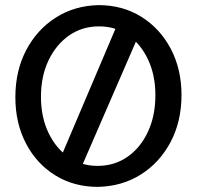

<svg xmlns="http://www.w3.org/2000/svg" viewBox="-20 -716 769 750"><path d="M362 14Q269 14 196 -31Q123 -76 81.5 -155.5Q40 -235 40 -336Q40 -439 82 -519.5Q124 -600 197.5 -647Q271 -694 365 -696Q459 -696 532 -650.5Q605 -605 647 -525.5Q689 -446 689 -345Q689 -242 646.5 -161.5Q604 -81 530.5 -34.5Q457 12 362 14ZM361 -68Q427 -68 478 -103.5Q529 -139 558 -201.5Q587 -264 587 -344Q587 -422 558.5 -483Q530 -544 480.5 -578.5Q431 -613 367 -613Q301 -613 250 -577.5Q199 -542 169.5 -480Q140 -418 140 -338Q140 -260 168.5 -199Q197 -138 247 -103Q297 -68 361 -68ZM288 -40 208 -79 443 -632 522 -579Z"/></svg>

Font: Catamaran Thin Medium
Style: Regular
Weight: 500
Version: Version 2.000